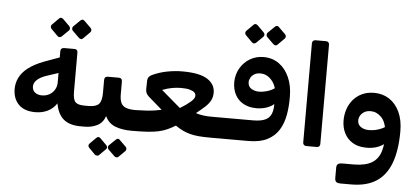

<svg xmlns="http://www.w3.org/2000/svg" viewBox="-63 -972 2978 1365"><g transform="rotate(5 1426.0 -289.5)"><path d="M531 5Q454 5 411 -30.5Q368 -66 354 -143Q330 -106 291 -86.5Q252 -67 202 -67Q124 -67 83 -108.5Q42 -150 42 -220Q42 -261 60.5 -299.5Q79 -338 121.5 -371Q164 -404 235 -431L342 -470V-515Q342 -527 349 -533Q356 -539 367 -539H443Q453 -539 458.5 -532.5Q464 -526 464 -517V-237Q464 -181 481.5 -162.5Q499 -144 546 -144H577Q583 -144 587 -139Q591 -134 591 -128V-22Q591 5 562 5ZM239 -190Q269 -190 292.5 -203.5Q316 -217 329.5 -240Q343 -263 343 -291V-359L261 -332Q216 -317 193 -295.5Q170 -274 170 -248Q170 -221 189 -205.5Q208 -190 239 -190ZM343 -620Q337 -614 328 -613.5Q319 -613 312 -621L266 -667Q260 -674 259.5 -682.5Q259 -691 266 -698L312 -744Q319 -752 327.5 -751.5Q336 -751 343 -744L389 -698Q396 -691 396.5 -682Q397 -673 390 -666ZM496 -620Q489 -612 480.5 -613Q472 -614 465 -621L418 -667Q412 -673 412 -682.5Q412 -692 418 -698L465 -744Q472 -751 480 -751.5Q488 -752 495 -744L542 -698Q549 -691 549 -682Q549 -673 542 -666Z M561 5Q546 5 546 -10V-114Q546 -144 576 -144Q630 -144 650 -166.5Q670 -189 670 -246V-337Q670 -363 695 -363H772Q797 -363 797 -337V-246Q797 -209 807 -186.5Q817 -164 842 -154Q867 -144 911 -144Q926 -144 926 -129V-25Q926 5 896 5Q827 5 778.5 -14Q730 -33 707 -83Q690 -35 650.5 -15Q611 5 561 5ZM680 198Q675 203 666.5 202.5Q658 202 651 197L606 151Q600 145 600 136.5Q600 128 606 122L651 77Q658 70 666 70Q674 70 680 77L725 122Q732 128 732.5 137Q733 146 726 152ZM819 198Q814 203 805.5 202.5Q797 202 791 197L744 151Q739 145 738.5 136.5Q738 128 744 122L791 77Q797 70 805 70Q813 70 818 77L864 122Q870 128 870.5 137Q871 146 865 152Z M896 5Q889 5 885 1.5Q881 -2 881 -12V-118Q881 -132 889 -138Q897 -144 911 -144Q954 -145 986.5 -147Q1019 -149 1045 -153Q1071 -157 1096 -162L998 -247Q984 -260 979 -271.5Q974 -283 974 -301L975 -353Q975 -374 983 -385Q991 -396 1007 -403Q1057 -426 1112 -436.5Q1167 -447 1220 -447Q1342 -447 1398 -411.5Q1454 -376 1454 -315Q1454 -285 1441.5 -260.5Q1429 -236 1403.5 -212.5Q1378 -189 1341 -160Q1367 -151 1396.5 -147.5Q1426 -144 1454 -144H1531Q1547 -144 1547 -129V-26Q1547 5 1515 5H1456Q1411 5 1376 2Q1341 -1 1312.5 -8.5Q1284 -16 1258.5 -28.5Q1233 -41 1207 -59Q1177 -41 1149.5 -28.5Q1122 -16 1088.5 -8.5Q1055 -1 1008.5 2Q962 5 896 5ZM1224 -186Q1270 -214 1298 -238.5Q1326 -263 1326 -281Q1327 -294 1317.5 -304.5Q1308 -315 1284.5 -322Q1261 -329 1220 -329Q1189 -329 1156 -323Q1123 -317 1087 -303Z M1529 5Q1513 5 1507.5 -0.5Q1502 -6 1502 -14Q1502 -22 1502 -27V-113Q1502 -131 1507 -137.5Q1512 -144 1529 -144H1751Q1811 -144 1843.5 -162Q1876 -180 1885.5 -221.5Q1895 -263 1887 -334L1916 -302Q1896 -269 1856 -250.5Q1816 -232 1766 -232Q1713 -232 1673.5 -253.5Q1634 -275 1613.5 -314Q1593 -353 1593 -404Q1594 -459 1620 -503.5Q1646 -548 1689.5 -573.5Q1733 -599 1785 -599Q1849 -599 1896 -565.5Q1943 -532 1969.5 -472Q1996 -412 1996 -335Q1997 -266 1986 -204.5Q1975 -143 1946 -96Q1917 -49 1864.5 -22Q1812 5 1730 5ZM1774 -351Q1802 -351 1832 -360Q1862 -369 1884 -385Q1878 -409 1862.5 -431Q1847 -453 1824.5 -467Q1802 -481 1773 -481Q1748 -481 1730.5 -470.5Q1713 -460 1704 -444Q1695 -428 1695 -413Q1695 -381 1719 -366Q1743 -351 1774 -351ZM1724 -696Q1718 -690 1709 -689.5Q1700 -689 1693 -697L1647 -743Q1641 -750 1640.5 -758.5Q1640 -767 1647 -774L1693 -820Q1700 -828 1708.5 -827.5Q1717 -827 1724 -820L1770 -774Q1777 -767 1777.5 -758Q1778 -749 1771 -742ZM1877 -696Q1870 -688 1861.5 -689Q1853 -690 1846 -697L1799 -743Q1793 -749 1793 -758.5Q1793 -768 1799 -774L1846 -820Q1853 -827 1861 -827.5Q1869 -828 1876 -820L1923 -774Q1930 -767 1930 -758Q1930 -749 1923 -742Z M2142 5Q2132 5 2125.5 -1.5Q2119 -8 2119 -18V-727Q2119 -737 2125.5 -743.5Q2132 -750 2142 -750H2218Q2229 -750 2235 -743.5Q2241 -737 2241 -727V-18Q2241 -8 2235 -1.5Q2229 5 2218 5Z M2406 249Q2388 249 2378 241.5Q2368 234 2368 212V139Q2368 121 2378 113.5Q2388 106 2410 106H2495Q2576 105 2621.5 76.5Q2667 48 2683.5 -11Q2700 -70 2695 -161L2800 -158Q2800 -21 2766 69.5Q2732 160 2662.5 204.5Q2593 249 2485 249ZM2691 -159Q2685 -217 2652.5 -249.5Q2620 -282 2578 -282Q2551 -282 2532.5 -271Q2514 -260 2504.5 -243.5Q2495 -227 2495 -209Q2495 -179 2518.5 -163Q2542 -147 2575 -147Q2618 -147 2656 -162Q2694 -177 2709 -196L2720 -85Q2699 -54 2655.5 -36Q2612 -18 2558 -21Q2505 -23 2467.5 -47Q2430 -71 2410.5 -111Q2391 -151 2391 -200Q2391 -242 2404 -280.5Q2417 -319 2442.5 -349Q2468 -379 2505.5 -396.5Q2543 -414 2591 -414Q2652 -414 2699 -383.5Q2746 -353 2773 -295.5Q2800 -238 2800 -158Z"/></g></svg>

Font: Rubik SemiBold
Style: Regular
Weight: 600
Designer: Hubert and Fischer
Foundry: Hubert and Fischer
Version: Version 2.300;gftools[0.9.30]